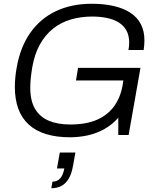

<svg xmlns="http://www.w3.org/2000/svg" viewBox="-20 -718 837 1021"><path d="M353 12Q207 12 133 -55.5Q59 -123 59 -256Q59 -280 61.5 -306.5Q64 -333 69 -360Q88 -468 141 -543.5Q194 -619 277 -658.5Q360 -698 468 -698Q533 -698 585 -686Q637 -674 673.5 -650Q710 -626 729 -589.5Q748 -553 748 -504Q748 -492 747 -479Q746 -466 744 -452H663Q665 -461 666 -472Q667 -483 667 -491Q667 -529 652.5 -555.5Q638 -582 611.5 -598.5Q585 -615 549 -622.5Q513 -630 469 -630Q410 -630 357 -614.5Q304 -599 262 -565.5Q220 -532 191.5 -480.5Q163 -429 151 -357Q148 -338 146 -323Q144 -308 143 -295.5Q142 -283 141.5 -272.5Q141 -262 141 -251Q141 -182 166.5 -139Q192 -96 239.5 -76Q287 -56 353 -56Q439 -56 496.5 -81.5Q554 -107 587.5 -154Q621 -201 632 -265L636 -290H384L395 -357H727L664 0H609V-92Q578 -56 536.5 -32.5Q495 -9 448 1.5Q401 12 353 12ZM253 283 259 248Q285 248 300.5 230Q316 212 322 178H283L298 93H381L368 165Q361 206 345 232.5Q329 259 306 271Q283 283 253 283Z"/></svg>

Font: Archivo SemiBold Light
Style: Italic
Weight: 300
Italic angle: -10°
Version: Version 2.001